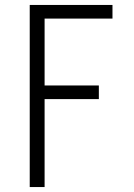

<svg xmlns="http://www.w3.org/2000/svg" viewBox="-20 -755 540 775"><path d="M100 0V-735H434V-680H160V-410H379V-355H160V0Z"/></svg>

Font: Iosevka Term Light
Style: Regular
Weight: 300
Monospace: yes
Designer: Belleve Invis
Foundry: Belleve Invis
Version: Version 9.0.1; ttfautohint (v1.8.3)